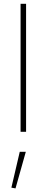

<svg xmlns="http://www.w3.org/2000/svg" viewBox="-20 -701 248 1021"><path d="M85 106.4 40.5 296.9 62.5 300.8 117.2 106.4ZM118.7 0V-680.7H89.4V0Z"/></svg>

Font: Estedad-FD VF
Style: Regular
Weight: 100
Designer: Amin Abedi
Version: Version 7.3